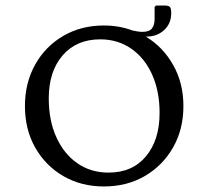

<svg xmlns="http://www.w3.org/2000/svg" viewBox="-20 -663 752 693"><path d="M355 10Q273 10 208.5 -27.5Q144 -65 107 -130.5Q70 -196 70 -280Q70 -364 107 -430Q144 -496 208.5 -533.5Q273 -571 355 -571Q410 -571 458 -553Q480 -548 494 -548Q519 -548 528.5 -560.5Q538 -573 538 -594V-638L543 -643H575Q588 -643 593 -638Q598 -633 598 -616Q598 -578 572.5 -554.5Q547 -531 509 -531Q507 -531 506 -531Q568 -494 605 -428.5Q642 -363 642 -280Q642 -196 604.5 -130.5Q567 -65 502.5 -27.5Q438 10 355 10ZM372 -40Q458 -40 507 -99Q556 -158 556 -255Q556 -334 529 -394Q502 -454 453.5 -487.5Q405 -521 342 -521Q256 -521 206 -463Q156 -405 156 -308Q156 -228 183.5 -167.5Q211 -107 259.5 -73.5Q308 -40 372 -40Z"/></svg>

Font: Spectral SC
Style: Regular
Weight: 400
Designer: Jean-Baptiste Levee
Foundry: Production Type
Version: Version 2.001